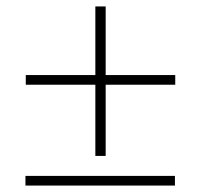

<svg xmlns="http://www.w3.org/2000/svg" viewBox="-20 -576 622 596"><path d="M60 -313V-343H276V-556H308V-343H524V-313H308V-92H276V-313ZM59 0V-30H523V0Z"/></svg>

Font: Aboreto
Style: Regular
Weight: 400
Designer: Dominik Jáger
Foundry: Dominik Jáger
Version: Version 1.001; ttfautohint (v1.8.4.7-5d5b)